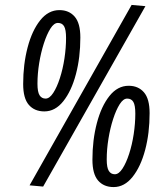

<svg xmlns="http://www.w3.org/2000/svg" viewBox="-20 -750 677 779"><path d="M74 -409Q74 -489 92 -557.5Q110 -626 143 -667.5Q176 -709 221 -709Q260 -709 283 -682.5Q306 -656 306 -598Q306 -517 288 -449Q270 -381 237 -339.5Q204 -298 160 -298Q120 -298 97 -324.5Q74 -351 74 -409ZM215 -657Q199 -657 184.5 -634Q170 -611 158 -574Q146 -537 139 -494Q132 -451 132 -410Q132 -377 140.5 -363.5Q149 -350 165 -350Q181 -350 196 -373Q211 -396 223 -433Q235 -470 241.5 -513Q248 -556 248 -596Q248 -630 240 -643.5Q232 -657 215 -657ZM155 7 100 2 514 -730 570 -725ZM355 -102Q355 -182 373 -250.5Q391 -319 424 -360.5Q457 -402 502 -402Q541 -402 564 -375.5Q587 -349 587 -291Q587 -210 569 -142Q551 -74 518 -32.5Q485 9 441 9Q401 9 378 -17.5Q355 -44 355 -102ZM496 -350Q480 -350 465.5 -327Q451 -304 439 -267Q427 -230 420 -187Q413 -144 413 -103Q413 -70 421.5 -56.5Q430 -43 446 -43Q462 -43 477 -66Q492 -89 504 -126Q516 -163 522.5 -206Q529 -249 529 -289Q529 -323 521 -336.5Q513 -350 496 -350Z"/></svg>

Font: Georama Condensed Medium
Style: Italic
Weight: 500
Width: 3
Italic angle: -9°
Designer: Jean-Baptiste Levee
Foundry: Production Type
Version: Version 1.000